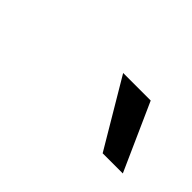

<svg xmlns="http://www.w3.org/2000/svg" viewBox="-31 -917 404 404"><g transform="rotate(45 170.5 -715.0)"><path d="M266 -640H326L259 -790H177Z"/></g></svg>

Font: Mluvka Light
Style: Italic
Weight: 300
Italic angle: -8°
Designer: Modified by Jiří Krblich, Original typeface by Gumpita Rahayu
Foundry: Gumpita Rahayu & Jiří Krblich
Version: Version 2.000;Glyphs 3.1.1 (3134)